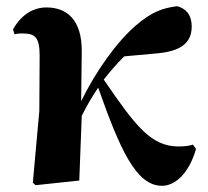

<svg xmlns="http://www.w3.org/2000/svg" viewBox="-20 -583 672 620"><path d="M503 17C545 17 590 -22 613 -102L603 -116C594 -113 579 -110 557 -110C467 -110 417 -177 315 -326C337 -354 359 -379 381 -401L491 -411C560 -418 599 -442 599 -497C599 -538 578 -556 552 -563C504 -557 469 -544 419 -501C356 -447 289 -352 242 -256L244 -416C245 -519 196 -559 130 -559C79 -559 43 -526 22 -488L27 -472C36 -475 45 -475 54 -475C94 -475 108 -461 108 -403L107 -225L86 7L95 15L236 0L244 -209C262 -245 277 -270 297 -300C367 -102 419 17 503 17Z"/></svg>

Font: Noto Serif CJK SC Black
Style: Regular
Weight: 900
Designer: Ryoko NISHIZUKA 西塚涼子 (kana & ideographs); Frank Grießhammer (Latin, Greek & Cyrillic); Wenlong ZHANG 张文龙 (bopomofo); San
Foundry: Adobe
Version: Version 2.001;hotconv 1.1.0;makeotfexe 2.6.0